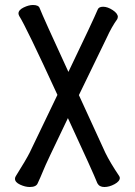

<svg xmlns="http://www.w3.org/2000/svg" viewBox="-20 -733 540 769"><path d="M99 16Q81 16 60.5 6.5Q40 -3 40 -17Q40 -22 43 -27Q85 -94 99 -122L210 -353Q84 -627 57 -669Q54 -675 54 -679Q54 -693 74.5 -703Q95 -713 112 -713Q135 -713 139 -700Q153 -664 254 -445Q354 -653 371 -694Q375 -706 393 -706Q411 -706 431.5 -692.5Q452 -679 452 -665L450 -657Q427 -625 408 -583L296 -352L402 -121Q421 -82 458 -27L460 -21Q460 -7 439 4.5Q418 16 398 16Q378 16 370 1Q354 -40 252 -260Q161 -71 155 -54Q141 -20 131 1Q125 16 99 16Z"/></svg>

Font: LXGW WenKai Mono Medium
Style: Regular
Weight: 500
Monospace: yes
Designer: LXGW / Fontworks Inc.
Foundry: LXGW / Fontworks Inc.
Version: Version 1.520; June 14, 2025